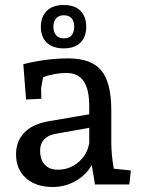

<svg xmlns="http://www.w3.org/2000/svg" viewBox="-20 -736 564 766"><path d="M44 -120Q44 -173 77.5 -207.5Q111 -242 178 -253L336 -280V-313Q336 -380 313.5 -412.5Q291 -445 244 -445Q223 -445 198 -440.5Q173 -436 152 -428L144 -384L145 -342L84 -339L73 -480Q165 -503 253 -503Q344 -503 384 -455Q424 -407 424 -296V-170Q424 -117 434 -63L502 -56L496 0H359L346 -78Q326 -40 283.5 -15Q241 10 190 10Q123 10 83.5 -25.5Q44 -61 44 -120ZM211 -59Q258 -59 293.5 -89.5Q329 -120 336 -166V-226L201 -202Q172 -197 156 -179.5Q140 -162 140 -136Q140 -99 158.5 -79Q177 -59 211 -59ZM143 -629Q143 -669 166.5 -692.5Q190 -716 234 -716Q278 -716 301 -693Q324 -670 324 -629Q324 -589 301 -566Q278 -543 234 -543Q190 -543 166.5 -566Q143 -589 143 -629ZM276 -629Q276 -675 234 -675Q214 -675 203.5 -662.5Q193 -650 193 -629Q193 -609 203.5 -596Q214 -583 234 -583Q256 -583 266 -595.5Q276 -608 276 -629Z"/></svg>

Font: Andada Pro Medium
Style: Regular
Weight: 500
Designer: Carolina Giovagnoli
Foundry: Huerta Tipografica
Version: Version 3.005; ttfautohint (v1.8.4)